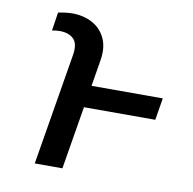

<svg xmlns="http://www.w3.org/2000/svg" viewBox="-66 -604 672 670"><g transform="rotate(10 270.0 -269.0)"><path d="M197.4 0H99.4L164.8 -393.5Q172.2 -435 155.2 -452.6Q138.1 -470.2 105.1 -470.2Q92.3 -470.2 78.1 -467.3L88.1 -532.7Q98.7 -534.8 112.4 -536.6Q126.1 -538.4 137.8 -538.4Q177.6 -538.4 208.8 -521.7Q240.1 -505 255.3 -472.7Q270.6 -440.3 262.8 -393.5L247.5 -301.1H500L487.2 -223H234.4Z"/></g></svg>

Font: Inter UI
Style: Italic
Weight: 400
Italic angle: -9.39999°
Designer: Rasmus Andersson
Foundry: rsms
Version: 3.2;8d6f07862